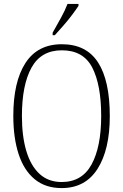

<svg xmlns="http://www.w3.org/2000/svg" viewBox="-20 -951 630 981"><path d="M295 10Q212 10 157 -35.5Q102 -81 75 -164Q48 -247 48 -359Q48 -533 110 -629Q172 -725 296 -725Q421 -725 481 -632Q541 -539 541 -358Q541 -187 478.5 -88.5Q416 10 295 10ZM295 -21Q399 -21 448 -111Q497 -201 497 -358Q497 -517 451.5 -605.5Q406 -694 296 -694Q190 -694 141 -605.5Q92 -517 92 -358Q92 -255 114.5 -179.5Q137 -104 182 -62.5Q227 -21 295 -21ZM249 -784Q271 -823 291.5 -860Q312 -897 325 -931H381V-921Q370 -904 349.5 -876.5Q329 -849 304.5 -821Q280 -793 260 -771H249Z"/></svg>

Font: Noto Serif Tamil Condensed ExtraLight
Style: Regular
Weight: 200
Width: 3
Designer: Indian Type Foundry, Tom Grace, and the Monotype Design Team
Foundry: Monotype Imaging Inc.
Version: Version 2.004; ttfautohint (v1.8.4.7-5d5b)